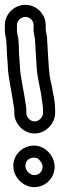

<svg xmlns="http://www.w3.org/2000/svg" viewBox="-21 -728 248 794"><path d="M120 -76C131 -76 137 -73 143 -65C150 -56 155 -51 155 -38C155 -19 141 -4 121 -4C102 -4 84 -23 84 -42C84 -62 98 -76 120 -76ZM34 -42C34 5 75 46 121 46C167 46 205 8 205 -38C205 -83 166 -126 120 -126C73 -126 34 -89 34 -42ZM126 -525V-523L131 -444C135 -395 148 -357 152 -316C154 -301 157 -289 157 -271V-261C157 -243 140 -226 122 -226C104 -226 88 -243 88 -261V-271C88 -287 85 -293 83 -312C80 -336 63 -416 62 -443C61 -472 57 -500 57 -526V-535C57 -545 55 -555 55 -564V-565C55 -568 55 -571 54 -573C51 -581 49 -594 49 -612V-624C49 -642 65 -658 84 -658C103 -658 118 -642 118 -624V-602V-598C121 -579 124 -566 124 -563V-557C124 -548 126 -539 126 -525ZM84 -708C38 -708 -1 -670 -1 -624V-612C-1 -593 1 -578 5 -562C5 -553 5 -545 7 -533V-526C7 -499 11 -472 12 -442C13 -412 30 -333 33 -306C35 -291 38 -283 38 -271V-261C38 -216 77 -176 122 -176C167 -176 207 -216 207 -261V-271C207 -296 204 -319 199 -340C195 -358 195 -367 189 -391C185 -406 183 -425 181 -448L176 -526C176 -537 175 -550 174 -559V-565C174 -575 173 -577 168 -604V-624C168 -670 130 -708 84 -708Z"/></svg>

Font: AppleStorm
Style: XbdOut
Weight: 800
Foundry: Cannot Into Space Fonts
Version: Version 1.01